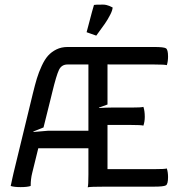

<svg xmlns="http://www.w3.org/2000/svg" viewBox="-20 -802 780 825"><path d="M352.1 -663.6Q352.5 -665 360.4 -694.8Q368.2 -724.6 375.2 -750.7Q382.3 -776.9 383.8 -780.8Q388.2 -782.2 422.9 -782.2Q429.7 -782.2 437.3 -780.5Q444.8 -778.8 449.7 -776.6Q454.6 -774.4 459 -772.2Q463.4 -770 463.9 -770Q463.9 -758.8 453.4 -738.3Q442.9 -717.8 430.7 -700.2Q418.5 -682.6 406.2 -666.3Q394 -649.9 393.6 -648.9Q390.1 -649.9 371.6 -656.7Q353 -663.6 352.1 -663.6ZM642.1 0H435.1Q365.7 0 356.9 2.9Q359.9 -5.9 359.9 -51.8V-165H144.5L118.2 -58.1Q111.8 -32.7 111.8 -2.9Q97.2 2 68.8 2Q40.5 2 25.9 -2.9Q26.4 -3.9 28.3 -13.4Q30.3 -22.9 33.2 -36.4Q36.1 -49.8 38.1 -58.1L121.1 -399.9Q130.4 -438 138.4 -464.6Q146.5 -491.2 159.2 -518.8Q171.9 -546.4 186.5 -562.7Q201.2 -579.1 222.4 -589.6Q243.7 -600.1 270 -600.1H642.1Q683.6 -600.1 692.9 -594.5Q702.1 -588.9 702.1 -559.1Q702.1 -538.1 696.8 -522Q688 -524.9 642.1 -524.9H457Q455.1 -524.9 450 -525.1Q444.8 -525.4 441.9 -525.4V-353L404.8 -339.4L405.8 -337.9Q437 -339.8 457 -339.8H542Q587.4 -339.8 596.2 -342.8Q602.1 -325.2 602.1 -299.8Q602.1 -279.8 596.2 -262.2Q587.4 -265.1 542 -265.1H441.9V-75.2H642.1Q688 -75.2 696.8 -78.1Q702.1 -62 702.1 -41Q702.1 -11.2 692.9 -5.6Q683.6 0 642.1 0ZM359.9 -524.9H270Q244.6 -524.9 233.4 -501.7Q222.2 -478.5 204.6 -405.8Q199.7 -385.3 196.8 -374L167 -254.4L123 -236.8L124 -234.9L186 -240.2H359.9Z"/></svg>

Font: Nikodecs
Style: Medium
Weight: 500
Version: Version 0.29